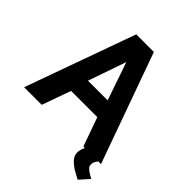

<svg xmlns="http://www.w3.org/2000/svg" viewBox="-239 -857 1170 1170"><g transform="rotate(45 346.0 -271.5)"><path d="M682.6 106C677.2 103.5 670.4 99.6 663.1 95.2C655.8 90.8 648.9 86.4 642.6 82C636.2 77.6 630.9 72.3 626 66.9C621.1 61.5 618.7 56.2 618.7 51.8C618.7 44.4 618.7 39.1 619.1 35.2C619.6 31.2 621.6 25.4 625 18.6C628.4 11.7 633.3 4.4 639.6 -2.4L560.5 -46.4C525.4 -15.1 507.8 18.6 507.8 54.7C507.8 63.5 509.8 71.8 513.7 80.1C517.6 88.4 522.9 96.2 529.3 103C535.6 109.9 543.5 116.2 551.8 123C560.1 129.9 568.4 135.7 577.1 140.6L603.5 155.3C612.3 160.2 620.1 164.6 627.4 168ZM330.1 -548.8 414.6 -303.2H245.1ZM405.3 -710.9H253.4L-2 0H149.9L216.3 -186.5H442.4L508.8 0H660.6Z"/></g></svg>

Font: Tuffy
Style: Bold
Weight: 700
Designer: Thatcher Ulrich, Karoly Barta, Michael Everson
Version: Version 001.270